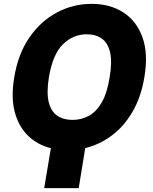

<svg xmlns="http://www.w3.org/2000/svg" viewBox="-20 -757 781 980"><path d="M716.8 -362.3Q700.2 -262.2 657 -187.5Q613.8 -112.8 551.3 -65.9Q488.8 -19 415 -1L381.8 203.1H205.6L239.7 -0.5Q169.9 -18.1 122.1 -65.2Q74.2 -112.3 54.9 -187Q35.6 -261.7 52.7 -362.3Q72.3 -482.4 130.4 -566.2Q188.5 -649.9 271 -693.6Q353.5 -737.3 447.8 -737.3Q541.5 -737.3 609.4 -693.6Q677.2 -649.9 707.3 -566.2Q737.3 -482.4 716.8 -362.3ZM539.6 -362.3Q553.2 -442.4 541.7 -490.5Q530.3 -538.6 499.3 -560.3Q468.3 -582 422.4 -582Q354 -582 301.8 -531.5Q249.5 -481 229.5 -362.3Q216.8 -282.2 229 -234.6Q241.2 -187 272.9 -166Q304.7 -145 350.1 -145Q395.5 -145 433.8 -166Q472.2 -187 499.5 -234.6Q526.9 -282.2 539.6 -362.3Z"/></svg>

Font: Inter Display Extra Bold
Style: Italic
Weight: 800
Italic angle: -9.39999°
Designer: Rasmus Andersson
Foundry: rsms
Version: Version 4.000;git-4fc901f